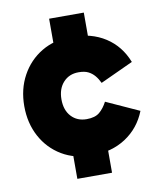

<svg xmlns="http://www.w3.org/2000/svg" viewBox="-80 -751 677 823"><g transform="rotate(-10 258.5 -339.5)"><path d="M190 -518V-688H341V-518ZM190 9V-164H341V9ZM270 -79Q195 -79 139 -112.5Q83 -146 51.5 -204.5Q20 -263 20 -337Q20 -411 52 -469.5Q84 -528 140 -561.5Q196 -595 270 -595Q357 -595 418 -555.5Q479 -516 507 -444L364 -378Q355 -397 343.5 -410.5Q332 -424 316 -432Q300 -440 274 -440Q233 -440 207.5 -412Q182 -384 182 -338Q182 -291 207.5 -263.5Q233 -236 274 -236Q311 -236 330.5 -252.5Q350 -269 364 -296L507 -231Q479 -160 417.5 -119.5Q356 -79 270 -79Z"/></g></svg>

Font: Gabarito ExtraBold
Style: Regular
Weight: 800
Designer: Leandro Assis / Alvaro Franca / Felipe Casaprima
Foundry: Naipe Foundry
Version: Version 1.000